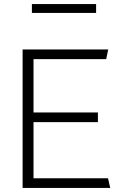

<svg xmlns="http://www.w3.org/2000/svg" viewBox="-20 -931 633 951"><path d="M138 -867H456V-911H138ZM92 0H526L515 -48H146V-326H465V-374H146V-638H506L516 -686H92Z"/></svg>

Font: Chivo Light
Style: Regular
Weight: 300
Designer: Hector Gatti
Foundry: Omnibus-Type
Version: Version 1.003;PS 001.003;hotconv 1.0.70;makeotf.lib2.5.58329